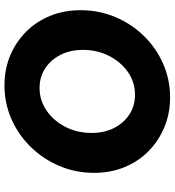

<svg xmlns="http://www.w3.org/2000/svg" viewBox="18 -768 762 837"><g transform="rotate(-90 398.5 -350.0)"><path d="M392 11Q322 11 262 -14Q202 -39 157 -83.5Q112 -128 87.5 -188.5Q63 -249 63 -320Q63 -401 93 -471.5Q123 -542 175.5 -596Q228 -650 297 -680.5Q366 -711 444 -711Q515 -711 574.5 -686Q634 -661 678.5 -616.5Q723 -572 747.5 -511.5Q772 -451 772 -380Q772 -299 742.5 -228.5Q713 -158 660.5 -104Q608 -50 539 -19.5Q470 11 392 11ZM403 -142Q458 -142 502 -172.5Q546 -203 572.5 -254.5Q599 -306 599 -369Q599 -424 577.5 -466.5Q556 -509 518.5 -533.5Q481 -558 433 -558Q379 -558 334.5 -527.5Q290 -497 263.5 -445.5Q237 -394 237 -331Q237 -276 258.5 -233.5Q280 -191 317.5 -166.5Q355 -142 403 -142Z"/></g></svg>

Font: Red Hat Text
Style: Bold Italic
Weight: 700
Italic angle: -12°
Designer: Pentagram, MCKL
Foundry: Pentagram, MCKL
Version: Version 1.023; ttfautohint (v1.8.3)